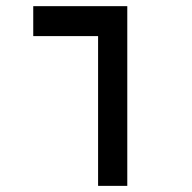

<svg xmlns="http://www.w3.org/2000/svg" viewBox="-20 -606 626 626"><path d="M299.8 0V-585.9H395V0ZM88.4 -488.3V-585.9H394.5V-488.3Z"/></svg>

Font: Cascadia Mono
Style: Regular
Weight: 400
Monospace: yes
Designer: Aaron Bell
Foundry: Saja Typeworks
Version: Version 2404.023